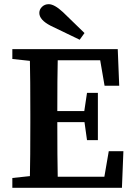

<svg xmlns="http://www.w3.org/2000/svg" viewBox="-20 -898 639 918"><path d="M361 -708 222 -775Q168 -803 168 -836Q168 -853 181 -865.5Q194 -878 213 -878Q240 -878 281 -840L384 -740ZM500 -175H570L563 0H39V-47L123 -56Q125 -139 125 -310V-353Q125 -522 123 -607L39 -616V-663H543L550 -488H480L459 -610H256Q254 -530 254 -367H383L396 -454H448V-228H396L384 -314H254Q254 -138 256 -53H479Z"/></svg>

Font: TypoPRO Source Serif Pro
Style: Regular
Weight: 600
Designer: Frank Grießhammer
Foundry: Adobe Systems Incorporated
Version: Version 1.017;PS 1.0;hotconv 1.0.79;makeotf.lib2.5.61930